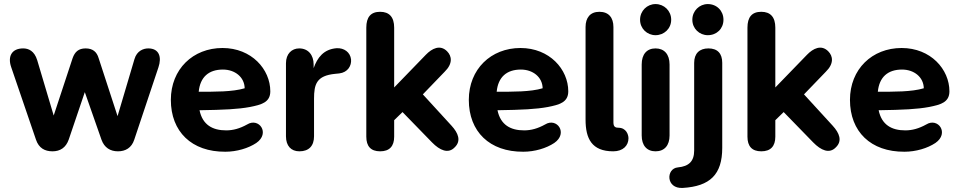

<svg xmlns="http://www.w3.org/2000/svg" viewBox="-20 -736 4717 944"><path d="M238 8C276 8 304 -10 318 -50L397 -283L479 -49C493 -10 522 8 560 8C597 8 627 -9 640 -49L759 -405C776 -455 763 -498 709 -498C686 -498 653 -487 641 -445L558 -165L465 -450C456 -481 436 -498 401 -498C366 -498 348 -481 337 -450L244 -168L163 -440C149 -486 120 -498 94 -498C37 -498 17 -458 35 -406L157 -49C171 -8 200 8 238 8Z M1088 10C1144 10 1201 -7 1240 -33C1310 -81 1253 -160 1195 -124C1159 -104 1126 -95 1092 -95C1025 -95 976 -122 961 -194C1084 -196 1149 -199 1209 -210C1264 -221 1309 -232 1309 -287C1309 -395 1217 -500 1074 -500C929 -500 820 -396 820 -245C820 -89 922 11 1088 10ZM957 -285C964 -357 1006 -394 1076 -394C1135 -394 1182 -357 1183 -302C1123 -284 1036 -285 957 -285Z M1452 8C1499 8 1524 -19 1524 -66V-250C1524 -322 1536 -364 1628 -373L1648 -375C1690 -380 1709 -413 1706 -444C1702 -479 1672 -501 1635 -499C1571 -494 1540 -452 1522 -401V-419C1522 -465 1496 -498 1451 -498C1415 -498 1386 -472 1386 -425V-66C1386 -19 1411 8 1452 8Z M1849 8C1895 8 1918 -17 1918 -64V-145L1959 -185L2104 -36C2143 4 2184 21 2215 -11C2249 -43 2233 -82 2200 -118L2059 -272L2166 -383C2207 -423 2202 -460 2178 -484C2144 -518 2104 -498 2074 -467L1918 -306V-600C1918 -652 1894 -678 1849 -678C1803 -678 1781 -652 1781 -600V-64C1781 -17 1803 8 1849 8Z M2553 10C2609 10 2666 -7 2705 -33C2775 -81 2718 -160 2660 -124C2624 -104 2591 -95 2557 -95C2490 -95 2441 -122 2426 -194C2549 -196 2614 -199 2674 -210C2729 -221 2774 -232 2774 -287C2774 -395 2682 -500 2539 -500C2394 -500 2285 -396 2285 -245C2285 -89 2387 11 2553 10ZM2422 -285C2429 -357 2471 -394 2541 -394C2600 -394 2647 -357 2648 -302C2588 -284 2501 -285 2422 -285Z M3070 -56C3070 -74 3059 -108 3020 -108C2994 -108 2996 -125 2996 -148V-603C2996 -649 2973 -678 2927 -678C2882 -678 2859 -649 2859 -603V-148C2859 -55 2889 8 2995 8C3044 8 3070 -21 3070 -56Z M3203 8C3247 8 3272 -21 3272 -70V-419C3272 -469 3246 -498 3203 -498C3160 -498 3135 -469 3135 -419V-70C3135 -21 3160 8 3203 8ZM3203 -563C3245 -563 3280 -595 3280 -639C3280 -683 3245 -716 3203 -716C3162 -716 3127 -683 3127 -639C3127 -595 3162 -563 3203 -563Z M3337 188C3471 180 3531 122 3531 -9V-427C3531 -473 3508 -498 3463 -498C3419 -498 3393 -473 3393 -427V4C3393 57 3367 82 3313 87C3254 92 3253 193 3337 188ZM3460 -563C3504 -563 3537 -595 3537 -639C3537 -683 3504 -716 3460 -716C3419 -716 3384 -683 3384 -639C3384 -595 3419 -563 3460 -563Z M3723 8C3769 8 3792 -17 3792 -64V-145L3833 -185L3978 -36C4017 4 4058 21 4089 -11C4123 -43 4107 -82 4074 -118L3933 -272L4040 -383C4081 -423 4076 -460 4052 -484C4018 -518 3978 -498 3948 -467L3792 -306V-600C3792 -652 3768 -678 3723 -678C3677 -678 3655 -652 3655 -600V-64C3655 -17 3677 8 3723 8Z M4427 10C4483 10 4540 -7 4579 -33C4649 -81 4592 -160 4534 -124C4498 -104 4465 -95 4431 -95C4364 -95 4315 -122 4300 -194C4423 -196 4488 -199 4548 -210C4603 -221 4648 -232 4648 -287C4648 -395 4556 -500 4413 -500C4268 -500 4159 -396 4159 -245C4159 -89 4261 11 4427 10ZM4296 -285C4303 -357 4345 -394 4415 -394C4474 -394 4521 -357 4522 -302C4462 -284 4375 -285 4296 -285Z"/></svg>

Font: SN Pro
Style: Bold
Weight: 700
Designer: Tobias Whetton
Foundry: Supernotes
Version: Version 1.003;Glyphs 3.3 (3324)